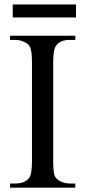

<svg xmlns="http://www.w3.org/2000/svg" viewBox="-20 -861 391 881"><path d="M325.6 -19V0H26.2V-19H50.3Q93.3 -19 113.8 -44.6Q126.7 -61.5 126.7 -123.1V-573.8Q126.7 -626.7 118.5 -643.1Q113.8 -656.9 97.4 -665.1Q75.9 -677.9 50.3 -677.9H26.2V-696.9H325.6V-677.9H300Q256.9 -677.9 237.9 -652.3Q224.1 -635.9 224.1 -573.8V-123.1Q224.1 -70.3 231.3 -53.3Q236.9 -41 252.8 -31.3Q274.9 -19 300 -19ZM328.7 -781H38.5V-840.5H328.7Z"/></svg>

Font: MM Jasmine
Style: Regular
Weight: 400
Designer: Khon Soe Zaw Thu
Version: Version 1.00 July 11, 2016, initial release